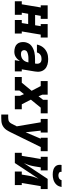

<svg xmlns="http://www.w3.org/2000/svg" viewBox="1002 -1783 995 3041"><g transform="rotate(90 1499.5 -262.5)"><path d="M-1 0V-110H47L97 -410H63V-520H278V-410H230L215 -321H379L393 -410H360V-520H574V-410H527L477 -110H510V0H296V-110H344L360 -211H197L180 -110H213V0Z M798 8Q763 8 730.5 -2Q698 -12 676.5 -35.5Q655 -59 648.5 -93Q642 -127 647 -161Q652 -189 665.5 -215.5Q679 -242 702 -260.5Q725 -279 752 -291Q779 -303 807 -309.5Q835 -316 863 -318Q891 -320 918 -320H985L987 -333Q990 -351 987.5 -368.5Q985 -386 975 -399Q965 -412 948.5 -417.5Q932 -423 914 -423Q897 -423 880.5 -419.5Q864 -416 849 -406Q834 -396 824 -381.5Q814 -367 810 -350H685Q690 -376 700.5 -400Q711 -424 727.5 -445.5Q744 -467 766.5 -483.5Q789 -500 813 -510Q837 -520 863 -524Q889 -528 914 -528Q936 -528 958 -525.5Q980 -523 1000.5 -517Q1021 -511 1039.5 -501Q1058 -491 1072.5 -476.5Q1087 -462 1097 -443.5Q1107 -425 1111.5 -404Q1116 -383 1115.5 -360.5Q1115 -338 1111 -316L1077 -110H1110V0H932L945 -80Q933 -61 917 -44Q901 -27 881.5 -14.5Q862 -2 840.5 3Q819 8 798 8ZM835 -97Q859 -97 882.5 -104.5Q906 -112 924.5 -129Q943 -146 953 -168.5Q963 -191 967 -214L968 -215H918Q908 -215 898 -215Q888 -215 878 -214Q868 -213 857.5 -211.5Q847 -210 837 -207.5Q827 -205 817 -201.5Q807 -198 797.5 -192.5Q788 -187 782 -178Q776 -169 774 -159Q772 -146 775.5 -133Q779 -120 788 -111.5Q797 -103 809.5 -100Q822 -97 835 -97Z M1199 0V-110H1289L1417 -266L1342 -410H1263V-520H1478V-437L1504 -375L1560 -448V-520H1774V-410H1684L1557 -254L1631 -110H1710V0H1496V-83L1470 -145L1413 -72V0Z M1793 215V105H1846Q1864 105 1881.5 101Q1899 97 1913 84.5Q1927 72 1935.5 56Q1944 40 1952 24L1980 -31L1916 -410H1863V-520H2078V-410H2048L2074 -171L2176 -410H2160V-520H2374V-410H2308L2071 73Q2063 88 2054.5 103.5Q2046 119 2036 134Q2020 157 1998 174.5Q1976 192 1950.5 201.5Q1925 211 1898.5 213Q1872 215 1846 215Z M2399 0V-110H2447L2497 -410H2463V-520H2678V-410H2630L2614 -312Q2610 -290 2605.5 -269Q2601 -248 2594.5 -227Q2588 -206 2579.5 -185.5Q2571 -165 2563 -144L2813 -520H2974V-410H2927L2877 -110H2910V0H2696V-110H2744L2760 -208Q2763 -230 2768 -251Q2773 -272 2779 -293Q2785 -314 2793.5 -334.5Q2802 -355 2810 -376L2561 0ZM2743 -600Q2722 -600 2701.5 -602.5Q2681 -605 2662 -612Q2643 -619 2627 -631Q2611 -643 2601.5 -660Q2592 -677 2590 -698Q2588 -719 2592 -740H2701Q2699 -729 2702.5 -718Q2706 -707 2715 -701Q2724 -695 2735.5 -692.5Q2747 -690 2758 -690Q2770 -690 2782 -692.5Q2794 -695 2804.5 -701Q2815 -707 2822.5 -717.5Q2830 -728 2832 -740H2941Q2937 -719 2928.5 -698Q2920 -677 2904.5 -660Q2889 -643 2869.5 -631Q2850 -619 2828.5 -612Q2807 -605 2785.5 -602.5Q2764 -600 2743 -600Z"/></g></svg>

Font: Iosevka Etoile XBdObl
Style: Regular
Weight: 800
Italic angle: -9°
Designer: Belleve Invis
Foundry: Belleve Invis
Version: Version 15.5.2; ttfautohint (v1.8.4)